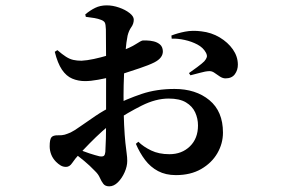

<svg xmlns="http://www.w3.org/2000/svg" viewBox="-20 -608 1040 705"><path d="M626 35Q588.3 35 560.4 20.2Q532.5 5.4 512.8 -20.6Q493.1 -46.6 478.9 -79.9L488 -87.5Q506.6 -69.2 535 -55.5Q563.4 -41.8 602.1 -41.8Q647.7 -41.8 677.4 -70.7Q707 -99.7 707 -147.3Q707 -172.7 696.7 -195.3Q686.4 -217.9 662.9 -232Q639.5 -246.1 599.2 -246.1Q552.1 -246.1 500.3 -220.2Q448.5 -194.2 401.9 -163Q380.2 -148.6 355.9 -126.5Q331.5 -104.4 309.3 -81.8Q287.1 -59.3 271.7 -42.8Q254.4 -23.8 245 -9.5Q235.6 4.8 222.5 4.8Q211.4 4.8 202.6 -0.5Q193.8 -5.8 185.6 -14Q173.5 -26.4 167.9 -41.1Q162.4 -55.7 162.4 -70.8Q162.4 -96.2 168.9 -104Q175.5 -111.7 193.3 -111.2Q207.9 -110.7 217.6 -113.5Q227.3 -116.4 239.5 -121.7Q252.3 -127.7 276.3 -144.9Q300.3 -162 331 -182.6Q361.7 -203.2 392.1 -217.9Q445.8 -244.7 500.2 -263.1Q554.6 -281.4 620.8 -281.4Q698.9 -281.4 748.8 -240.3Q798.7 -199.1 798.7 -121.1Q798.7 -80.9 778 -45.2Q757.3 -9.6 718.6 12.7Q679.8 35 626 35ZM381.1 76.2Q366.5 76.2 359.4 67Q352.3 57.8 346.6 44.7Q341 31.6 328.7 19.9Q309.1 -0.6 289.5 -16.8Q269.9 -33 251.3 -46.7L263.7 -62.2Q286.5 -51.9 308.4 -44.8Q330.3 -37.7 345.2 -34.1Q357.7 -32.2 361.7 -36.1Q365.8 -39.9 366.8 -50.2Q369.5 -97.4 369.5 -152Q369.5 -206.6 369.5 -272Q369.5 -294 369.6 -326.3Q369.8 -358.5 369.5 -392.9Q369.3 -427.3 369.1 -456.1Q368.8 -484.9 368.8 -500.1Q368.1 -518.7 365 -524.8Q361.8 -530.9 351.6 -534.9Q340.8 -539.3 326.9 -541.7Q313 -544 295.1 -546.2L293.1 -555.1Q310.6 -569.8 329.4 -579.1Q348.1 -588.3 372.1 -588.3Q394.1 -588.3 417.1 -580.3Q440.1 -572.4 455.6 -560.2Q471.2 -548 471.2 -536.1Q471.2 -520.9 462.2 -508.4Q453.2 -495.9 448.5 -477.2Q443.8 -455.3 440.6 -416.9Q437.3 -378.6 435.5 -335.9Q433.6 -293.1 433.6 -257.6Q433.6 -191.1 435.7 -149.6Q437.8 -108.2 440.4 -83.9Q443 -59.5 445.1 -45Q447.2 -30.5 447.2 -17Q447.2 2.6 437.7 24.3Q428.1 46 413.2 61.1Q398.2 76.2 381.1 76.2ZM292.1 -310.2Q266.8 -310.2 245.1 -319.4Q223.5 -328.5 207.5 -352.1Q191.5 -375.8 181.1 -417.8L190.7 -423.9Q208.5 -408.5 222.1 -399.8Q235.7 -391 249.3 -388Q262.9 -385 279.3 -385Q299.1 -386 324.4 -391.4Q349.6 -396.8 374.8 -404.3Q400 -411.7 418.6 -418.4Q459.6 -433.2 478.9 -446Q498.2 -458.7 504.6 -459.5Q508.2 -459.5 519.5 -459.3Q530.9 -459.2 544.1 -456.1Q557.4 -453 567.3 -444.8Q577.2 -436.5 578 -420.3Q578.7 -395.3 546.7 -378.9Q526.9 -368.9 492.5 -357.4Q458.1 -345.8 426.4 -335.6Q416.3 -332.4 391.8 -326.3Q367.3 -320.2 340.1 -315.2Q312.9 -310.2 292.1 -310.2ZM807.2 -320.2Q797.4 -320.6 787.4 -327Q777.4 -333.5 767.8 -340.4Q758.3 -347.3 748.2 -346.8Q734.8 -346.5 713.8 -340.5Q692.7 -334.6 679.3 -331.5L673.9 -339.7Q685.2 -347.4 704.1 -361.5Q723.1 -375.6 730.1 -382.9Q737.5 -391.3 739.4 -398.3Q741.2 -405.2 735.9 -415Q726 -433.3 704.7 -444.6Q683.4 -455.8 658.2 -461.3Q633.1 -466.9 610.4 -466.1L609.4 -477.5Q631.9 -486.4 659.6 -491.8Q687.4 -497.2 719.6 -492.9Q756.4 -488.7 786.7 -470.6Q816.9 -452.5 835 -426.7Q853.1 -400.9 853.4 -371.1Q853.6 -350.8 842.3 -335.4Q831 -320 807.2 -320.2Z"/></svg>

Font: Noto Serif SC ExtraLight
Style: Regular
Weight: 200
Designer: Ryoko NISHIZUKA 西塚涼子 (kana & ideographs); Frank Grießhammer (Latin, Greek & Cyrillic); Wenlong ZHANG 张文龙 (bopomofo); San
Foundry: Adobe
Version: Version 2.002-H1;hotconv 1.1.0;makeotfexe 2.6.0